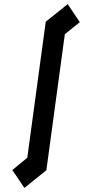

<svg xmlns="http://www.w3.org/2000/svg" viewBox="-20 -821 449 936"><path d="M296 -654 206 9 99 95 40 8 113 -52 203 -715 310 -801 369 -713Z"/></svg>

Font: Turret Road ExtraBold
Style: Regular
Weight: 800
Designer: Noponies
Foundry: Noponies
Version: Version 1.001; ttfautohint (v1.8)